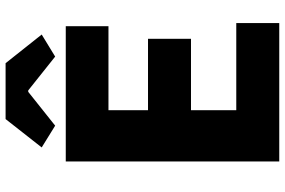

<svg xmlns="http://www.w3.org/2000/svg" viewBox="-182 -812 995 670"><g transform="rotate(-90 315.0 -477.5)"><path d="M86 0V-745H558V-596H265V-458H514V-308H265V-150H569V0ZM211 -782 135 -829 234 -955H429L529 -829L452 -782L334 -876H329Z"/></g></svg>

Font: Noto Sans TC Thin Black
Style: Regular
Weight: 900
Version: Version 2.004-H2;hotconv 1.0.118;makeotfexe 2.5.65603